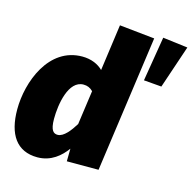

<svg xmlns="http://www.w3.org/2000/svg" viewBox="-112 -878 1017 1011"><g transform="rotate(15 396.0 -372.0)"><path d="M419 -764 384 -511C358 -537 319 -554 271 -554C88 -554 11 -347 11 -197C11 -61 65 20 178 20C253 20 303 -25 335 -69L334 0H507L611 -744ZM656 -760 616 -517 713 -509 792 -743ZM315 -413C336 -413 352 -406 367 -391L341 -205C317 -166 284 -122 251 -122C230 -122 211 -133 211 -199C211 -278 233 -413 315 -413Z"/></g></svg>

Font: Fira Sans Heavy
Style: Italic
Weight: 900
Italic angle: -8°
Designer: bBox Type GmbH & Carrois Corporate GbR & Edenspiekermann AG
Foundry: bBox Type GmbH & Carrois Corporate GbR & Edenspiekermann AG
Version: Version 4.301;PS 004.301;hotconv 1.0.88;makeotf.lib2.5.64775